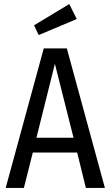

<svg xmlns="http://www.w3.org/2000/svg" viewBox="-20 -928 546 948"><path d="M359 -834 171 -755 148 -803 322 -908ZM404 0 361 -175H142L98 0H8L196 -689H310L498 0ZM160 -248H343L251 -613Z"/></svg>

Font: Fira Sans Condensed
Style: Regular
Weight: 400
Width: 3
Designer: Carrois Corporate & Edenspiekermann AG
Foundry: Carrois Corporate GbR & Edenspiekermann AG
Version: Version 4.202;PS 004.202;hotconv 1.0.88;makeotf.lib2.5.64775